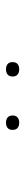

<svg xmlns="http://www.w3.org/2000/svg" viewBox="258 -945 84 640"><g transform="rotate(-90 300.0 -625.0)"><path d="M389 -603Q378 -603 371.5 -608.5Q365 -614 365 -625Q365 -636 371.5 -641.5Q378 -647 389 -647Q400 -647 406.5 -641.5Q413 -636 413 -625Q413 -614 406.5 -608.5Q400 -603 389 -603ZM211 -603Q200 -603 193.5 -608.5Q187 -614 187 -625Q187 -636 193.5 -641.5Q200 -647 211 -647Q222 -647 228.5 -641.5Q235 -636 235 -625Q235 -614 228.5 -608.5Q222 -603 211 -603Z"/></g></svg>

Font: Gantari Thin
Style: Regular
Weight: 250
Designer: Anugrah Pasau
Foundry: Lafontype
Version: Version 1.000